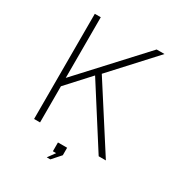

<svg xmlns="http://www.w3.org/2000/svg" viewBox="-205 -853 1057 1143"><g transform="rotate(30 324.0 -281.5)"><path d="M603.5 0H554L295 -406L151 -248.5V0H110V-723H151V-306L535 -723H589L324.5 -434.5ZM289.5 160 325.5 110.5H303V50H366V101.5L314 160Z"/></g></svg>

Font: Public Sans Thin
Style: Regular
Weight: 100
Designer: The Public Sans project authors (U.S. Web Design System). Libre Franklin designed by Pablo Impallari and Rodrigo Fuenzal
Version: Version 1.008